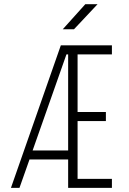

<svg xmlns="http://www.w3.org/2000/svg" viewBox="-20 -914 626 934"><path d="M33.2 0H74.7L123.5 -138.2H311.5V0H524.4V-43.9H357.4V-325.2H495.1V-369.1H357.4V-649.4H524.4V-693.4H275.9ZM311.5 -649.4V-182.1H138.7L303.2 -649.4ZM285.2 -771.5H339.8L454.6 -893.6H395Z"/></svg>

Font: Cascadia Mono PL ExtraLight
Style: Regular
Weight: 200
Monospace: yes
Designer: Aaron Bell
Foundry: Saja Typeworks
Version: Version 2404.023